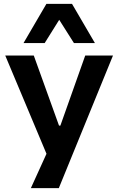

<svg xmlns="http://www.w3.org/2000/svg" viewBox="-20 -789 610 989"><path d="M139 180 245 -53V64L7 -503H154L284 -142H291L419 -503H562L283 180ZM101 -567 219 -769H351L469 -567H361L285 -687L210 -567Z"/></svg>

Font: Nunito Sans 6pt
Style: Bold
Weight: 700
Version: Version 3.101;gftools[0.9.27]